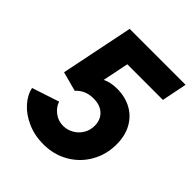

<svg xmlns="http://www.w3.org/2000/svg" viewBox="-201 -846 979 979"><g transform="rotate(45 288.5 -356.0)"><path d="M28.8 -154.8 175.3 -203.1Q185.5 -172.4 213.6 -151.1Q241.7 -129.9 277.3 -129.9Q306.6 -129.9 333 -144.8Q359.4 -159.7 375.2 -185.8Q391.1 -211.9 391.1 -244.6Q391.1 -286.6 364 -312.7Q336.9 -338.9 288.6 -338.9Q255.9 -338.9 231.7 -327.4Q207.5 -315.9 192.9 -298.3L87.4 -326.7L167.5 -719.7H570.8L543.5 -583.5H286.6L257.8 -441.9Q290.5 -459 338.4 -459Q396 -459 440.9 -434.8Q485.8 -410.6 511.5 -364.7Q537.1 -318.8 537.1 -255.9Q537.1 -183.1 502.9 -122.8Q468.8 -62.5 408.2 -27.3Q347.7 7.8 271.5 7.8Q209.5 7.8 156.7 -15.4Q104 -38.6 70.6 -75.9Q37.1 -113.3 28.8 -154.8Z"/></g></svg>

Font: Reddit Sans Vanilla ExtraBold
Style: Italic
Weight: 800
Italic angle: -11.25°
Designer: Stephen Hutchings
Version: Version 1.013